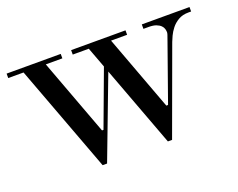

<svg xmlns="http://www.w3.org/2000/svg" viewBox="-89 -577 905 730"><g transform="rotate(-20 363.0 -212.0)"><path d="M348 -337 317 -420H252V-438H472V-420H407L520 -116H527L606 -339Q614 -361 616 -367.5Q618 -374 618 -377Q618 -383 616 -390.5Q614 -398 607.5 -404.5Q601 -411 589.5 -415.5Q578 -420 559 -420H538V-438H731V-420H720Q696 -420 679 -410Q662 -400 651 -386Q640 -372 633.5 -358Q627 -344 624 -336L496 14H479L357 -313L233 14H215L53 -420H-9V-438H210V-420H143L258 -111H264Z"/></g></svg>

Font: EIisabethische
Style: Book
Weight: 400
Designer: Salychow
Version: Version 1.3